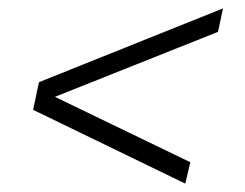

<svg xmlns="http://www.w3.org/2000/svg" viewBox="-20 -482 584 458"><path d="M59 -220 422 -44 434 -95 111 -251 500 -406 512 -462 73 -286Z"/></svg>

Font: Saira UNSAM Light Italic
Style: Regular
Weight: 300
Italic angle: -12°
Designer: Hector Gatti with collaboration of the Omnibus-Type team
Foundry: Omnibus-Type
Version: Version 0.072;PS 000.072;hotconv 1.0.88;makeotf.lib2.5.64775